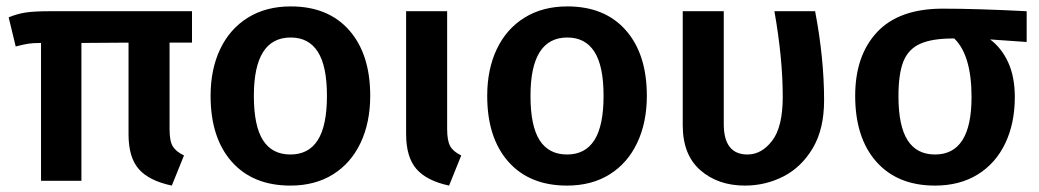

<svg xmlns="http://www.w3.org/2000/svg" viewBox="-20 -564 3241 599"><path d="M509 -431V-161Q509 -124 519 -107.5Q529 -91 554 -79L516 15Q445 0 413 -36.5Q381 -73 381 -145V-431L234 -430V0H108V-430Q82 -430 67 -427.5Q52 -425 29 -419L7 -510Q34 -521 60.5 -525Q87 -529 136 -529H579V-431Z M1135 -265Q1135 -182 1105 -118.5Q1075 -55 1019 -20Q963 15 886 15Q769 15 703 -59.5Q637 -134 637 -265Q637 -348 667 -411Q697 -474 753.5 -509Q810 -544 887 -544Q1004 -544 1069.5 -469.5Q1135 -395 1135 -265ZM772 -265Q772 -171 800.5 -126.5Q829 -82 886 -82Q943 -82 971.5 -127Q1000 -172 1000 -265Q1000 -358 971.5 -402.5Q943 -447 887 -447Q772 -447 772 -265Z M1375 -162Q1375 -125 1384.5 -108Q1394 -91 1419 -79L1381 15Q1311 0 1279 -37Q1247 -74 1247 -146V-529H1375Z M1998 -265Q1998 -182 1968 -118.5Q1938 -55 1882 -20Q1826 15 1749 15Q1632 15 1566 -59.5Q1500 -134 1500 -265Q1500 -348 1530 -411Q1560 -474 1616.5 -509Q1673 -544 1750 -544Q1867 -544 1932.5 -469.5Q1998 -395 1998 -265ZM1635 -265Q1635 -171 1663.5 -126.5Q1692 -82 1749 -82Q1806 -82 1834.5 -127Q1863 -172 1863 -265Q1863 -358 1834.5 -402.5Q1806 -447 1750 -447Q1635 -447 1635 -265Z M2551 -251Q2551 -161 2515.5 -101.5Q2480 -42 2424 -13.5Q2368 15 2304 15Q2220 15 2165 -33Q2110 -81 2110 -173V-529H2238V-177Q2238 -82 2312 -82Q2356 -82 2389 -125Q2422 -168 2422 -262Q2422 -382 2396 -529H2523Q2551 -382 2551 -251Z M3183 -433 3069 -441Q3105 -414 3125.5 -369Q3146 -324 3146 -261Q3146 -179 3116 -116.5Q3086 -54 3030 -19.5Q2974 15 2897 15Q2780 15 2714 -59.5Q2648 -134 2648 -265Q2648 -391 2716.5 -464Q2785 -537 2921 -537Q3027 -537 3183 -529ZM3011 -261Q3011 -392 2957 -444H2954Q2888 -444 2851 -427.5Q2814 -411 2798.5 -372.5Q2783 -334 2783 -264Q2783 -171 2811.5 -126.5Q2840 -82 2897 -82Q3011 -82 3011 -261Z"/></svg>

Font: Fira Sans Medium
Style: Regular
Weight: 500
Designer: bBox Type GmbH & Carrois Corporate GbR & Edenspiekermann AG
Foundry: bBox Type GmbH & Carrois Corporate GbR & Edenspiekermann AG
Version: Version 4.301